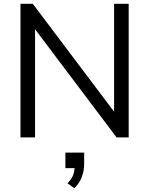

<svg xmlns="http://www.w3.org/2000/svg" viewBox="-20 -725 787 1013"><path d="M88 0V-705H153L605 -105H582V-705H659V0H595L143 -600H165V0ZM372 268 336 242Q359 218 366.5 197Q374 176 374 152L395 162H325V80H424V140Q424 177 411.5 209.5Q399 242 372 268Z"/></svg>

Font: Mulish ExtraLight
Style: Regular
Weight: 400
Version: Version 3.603